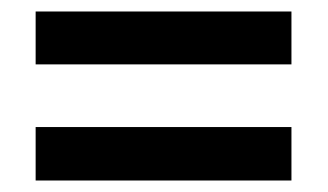

<svg xmlns="http://www.w3.org/2000/svg" viewBox="-20 -519 570 334"><path d="M42 -407H487V-499H42ZM42 -205H487V-298H42Z"/></svg>

Font: Noto Sans Myanmar SemiCondensed SemiBold
Style: Regular
Weight: 600
Width: 4
Designer: Monotype Design Team
Foundry: Monotype Imaging Inc.
Version: Version 2.107